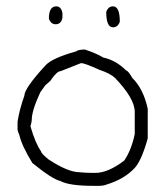

<svg xmlns="http://www.w3.org/2000/svg" viewBox="-20 -608 528 608"><path d="M246.6 -451.2H248.5Q285.6 -439 307.1 -425.8Q347.7 -417 379.4 -384.8Q385.3 -384.8 398.9 -361.3Q434.1 -326.7 447.8 -263.7V-169.9Q428.7 -100.6 406.7 -76.2Q373.5 -40.5 316.9 -23.4Q308.1 -19.5 291.5 -19.5H275.9Q198.2 -19.5 170.4 -35.2Q146.5 -40 82.5 -91.8Q48.8 -147 41.5 -179.7Q35.6 -193.8 35.6 -197.3V-222.7Q41.5 -261.2 57.1 -304.7Q57.1 -328.1 123.5 -400.4Q144 -423.8 221.2 -445.3Q225.1 -450.2 246.6 -451.2ZM76.7 -209V-207Q92.3 -153.8 109.9 -128.9Q110.4 -122.1 133.3 -103.5Q195.3 -62.5 232.9 -62.5Q251.5 -60.5 273.9 -60.5H281.7Q322.3 -60.5 373.5 -99.6Q396 -132.8 406.7 -183.6V-253.9Q406.7 -295.9 344.2 -361.3Q329.1 -375.5 295.4 -386.7Q248 -408.2 236.8 -408.2L172.4 -382.8Q161.1 -382.8 143.1 -357.4Q143.1 -354 123.5 -337.9L107.9 -316.4Q80.6 -257.8 80.6 -228.5Q80.6 -222.7 76.7 -209ZM158.2 -587.9Q173.8 -587.9 177.7 -566.4V-552.7Q174.3 -531.2 156.2 -531.2Q141.1 -531.2 134.8 -548.8Q134.8 -587.9 158.2 -587.9ZM337.9 -587.9Q359.4 -587.9 359.4 -539.1Q353 -521.5 337.9 -521.5Q316.4 -521.5 316.4 -570.3Q322.8 -587.9 337.9 -587.9Z"/></svg>

Font: CEF Fonts CJK
Style: Regular
Weight: 400
Designer: PartyBoss (派对大魔王)
Version: Release 2.25